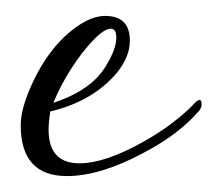

<svg xmlns="http://www.w3.org/2000/svg" viewBox="-20 -212 273 241"><path d="M64 9Q6 9 6 -55Q6 -77 22 -110.5Q38 -144 61 -166Q89 -192 112 -192Q143 -192 143 -161Q143 -141 127 -121Q97 -85 43 -72Q42 -65 41.5 -59.5Q41 -54 41 -49Q41 -7 80 -7Q111 -7 158 -33Q178 -44 194 -56Q210 -68 221 -79Q233 -93 233 -81Q233 -76 229 -72Q218 -59 200.5 -45.5Q183 -32 158 -19Q105 9 64 9ZM47 -83Q96 -99 114 -131Q126 -151 126 -165Q126 -176 119 -176Q111 -176 97 -161.5Q83 -147 69.5 -126Q56 -105 47 -83Z"/></svg>

Font: Passions Conflict
Style: Regular
Weight: 400
Designer: Robert E. Leuschke
Foundry: Robert E. Leuschke
Version: Version 1.010; ttfautohint (v1.8.3)